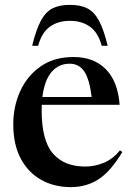

<svg xmlns="http://www.w3.org/2000/svg" viewBox="-20 -757 543 788"><path d="M281.5 -523Q365.5 -523 414.8 -472.5Q464 -422 471 -327H151.5Q151 -315.5 151 -303Q151 -180.5 197.2 -127Q243.5 -73.5 329.5 -73.5Q370.5 -73.5 407.5 -89.5Q444.5 -105.5 472.5 -140L482 -133Q433.5 -52.5 383.8 -20.8Q334 11 271 11Q202.5 11 149.2 -18.8Q96 -48.5 65.2 -106Q34.5 -163.5 34.5 -246.5Q34.5 -321 63.5 -384Q92.5 -447 147.5 -485Q202.5 -523 281.5 -523ZM266 -495.5Q220.5 -495.5 191.5 -461.5Q162.5 -427.5 154 -359H356Q347.5 -431.5 326 -463.5Q304.5 -495.5 266 -495.5ZM267 -671.5Q218 -671.5 184.5 -647.2Q151 -623 136.5 -569H112Q128 -635 147.5 -671.5Q167 -708 195.2 -722.5Q223.5 -737 267 -737Q310.5 -737 338.8 -722.5Q367 -708 386.5 -671.5Q406 -635 422 -569H397.5Q383 -623 349.5 -647.2Q316 -671.5 267 -671.5Z"/></svg>

Font: Newsreader 72pt Medium
Style: Regular
Weight: 500
Designer: Hugues Gentile
Foundry: Production Type
Version: Version 1.003; ttfautohint (v1.8.3)